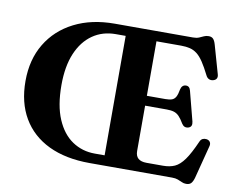

<svg xmlns="http://www.w3.org/2000/svg" viewBox="-80 -826 1174 949"><g transform="rotate(10 507.5 -351.0)"><path d="M425.5 -700H818Q836 -700 847.8 -705Q859.5 -710 870 -715Q880.5 -720 893.5 -720Q908.5 -720 916.5 -711.5Q924.5 -703 930 -683.5L970 -543Q974 -530.5 970 -522Q966 -513.5 955 -510Q942.5 -506 932.2 -510.5Q922 -515 916 -527.5Q896.5 -566.5 880.2 -590.8Q864 -615 847.5 -627.8Q831 -640.5 811.8 -645.2Q792.5 -650 767.5 -650H643.5V-99.5Q643.5 -74.5 657.5 -62.2Q671.5 -50 699.5 -50H782Q816 -50 840.8 -61.2Q865.5 -72.5 888.2 -104.2Q911 -136 938.5 -198.5Q943.5 -210 952.2 -214Q961 -218 971.5 -216.5Q984 -214.5 989.5 -205.5Q995 -196.5 991 -183L948.5 -18.5Q943 0.5 934.8 9.5Q926.5 18.5 910 18.5Q898 18.5 888 13.8Q878 9 866 4.5Q854 0 836.5 0H422.5Q302 0 216.2 -41.2Q130.5 -82.5 85.2 -159.8Q40 -237 40 -344.5Q40 -452.5 88 -532.2Q136 -612 222.8 -656Q309.5 -700 425.5 -700ZM218.5 -355.5Q218.5 -253 247.5 -185.2Q276.5 -117.5 326.5 -84Q376.5 -50.5 439.5 -50.5H489V-650H439.5Q373.5 -650 323.8 -615.5Q274 -581 246.2 -515.5Q218.5 -450 218.5 -355.5ZM584 -376.5H736.5Q757.5 -376.5 769.8 -381.2Q782 -386 788.8 -399Q795.5 -412 799.5 -435.5Q805 -459 824.5 -460Q843.5 -461 849 -438.5L887.5 -290Q893.5 -264.5 873.5 -258Q852.5 -251.5 840 -270.5Q826.5 -293.5 814.8 -305.8Q803 -318 788.5 -322.5Q774 -327 752 -327H584Z"/></g></svg>

Font: Fraunces SemiBold
Style: Regular
Weight: 600
Version: Version 1.000;[b76b70a41]